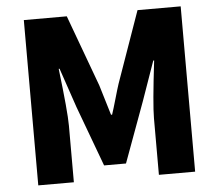

<svg xmlns="http://www.w3.org/2000/svg" viewBox="-52 -802 982 861"><g transform="rotate(-5 438.5 -372.0)"><path d="M85.9 0V-744.1H279.3L397.5 -422.9Q402.3 -409.2 438.5 -287.1H443.4Q451.2 -310.5 464.4 -356.4Q477.5 -402.3 484.4 -422.9L597.7 -744.1H792V0H628.9V-254.9Q628.9 -317.4 652.3 -512.7H648.4L585.9 -335L486.3 -63.5H387.7L287.1 -335L226.6 -512.7H222.7Q246.1 -317.4 246.1 -254.9V0Z"/></g></svg>

Font: Gen Shin Gothic Heavy
Style: Bold
Weight: 900
Designer: [Source Han Sans]
Ryoko NISHIZUKA  (kana & ideographs); Paul D. Hunt (Latin, Greek & Cyrillic); Wenlong ZHANG  (bopomofo
Version: Version 1.002.20150607